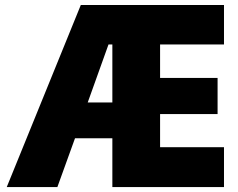

<svg xmlns="http://www.w3.org/2000/svg" viewBox="-20 -756 963 776"><path d="M306.6 -735.8H885.3V-576.2H627V-440.9H859.4V-294.9H627V-161.1H885.3V0H434.1V-197.3H283.2L211.9 0H7.3ZM434.1 -576.2H418.5L334.5 -341.8H434.1Z"/></svg>

Font: Estedad-FD Black
Style: Regular
Weight: 900
Designer: Amin Abedi
Version: Version 7.3